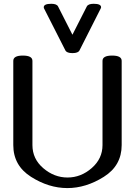

<svg xmlns="http://www.w3.org/2000/svg" viewBox="-20 -962 699 994"><path d="M503.4 -924.3Q503.4 -942.4 464.8 -942.4Q436.5 -942.4 429.2 -928.2L355 -782.2L280.8 -928.2Q273.9 -942.4 245.6 -942.4Q206.5 -942.4 206.5 -924.3Q206.5 -920.9 207.5 -919.4L318.4 -701.2Q325.7 -687 355 -687Q384.8 -687 391.6 -701.2L502 -919.4Q503.4 -922.4 503.4 -924.3ZM328.6 11.7Q232.4 11.7 140.6 -46.6Q48.8 -105 48.8 -210.9V-647Q48.8 -674.3 98.1 -674.3Q147.9 -674.3 147.9 -647V-210.9Q147.9 -139.2 204.3 -91.1Q260.7 -43 329.6 -43Q398.9 -43 454.8 -91.8Q510.7 -140.6 510.7 -210.9V-647Q510.7 -674.3 560.5 -674.3Q609.9 -674.3 609.9 -647V-210.9Q609.9 -104.5 517.3 -46.4Q424.8 11.7 328.6 11.7Z"/></svg>

Font: Gayathri
Style: Bold
Weight: 700
Designer: Binoy Dominic <binoy.domenic@gmail.com>
Foundry: SMC
Version: Version 1.000